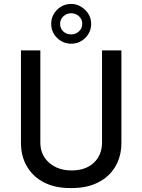

<svg xmlns="http://www.w3.org/2000/svg" viewBox="-20 -941 720 971"><path d="M594 -219Q594 -151 563.5 -99Q533 -47 476.5 -18.5Q420 10 346 10H333Q259 10 203.5 -18Q148 -46 117 -98Q86 -150 86 -219V-686H184V-221Q184 -157 228.5 -118Q273 -79 342 -79Q413 -79 454.5 -118Q496 -157 496 -221V-686H594ZM441 -820Q441 -779 411.5 -749.5Q382 -720 340 -720Q299 -720 269 -749Q239 -778 239 -820Q239 -862 268.5 -891.5Q298 -921 340 -921Q379 -921 410 -891.5Q441 -862 441 -820ZM284 -820Q284 -797 300 -782Q316 -767 340 -767Q363 -767 379.5 -782.5Q396 -798 396 -821Q396 -843 379.5 -858.5Q363 -874 340 -874Q317 -874 300.5 -858.5Q284 -843 284 -820Z"/></svg>

Font: Chivo
Style: Regular
Weight: 400
Designer: Hector Gatti
Foundry: Omnibus-Type
Version: Version 1.003